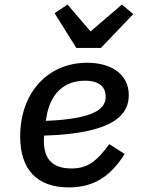

<svg xmlns="http://www.w3.org/2000/svg" viewBox="-20 -800 640 832"><path d="M278.4 12.1C394.9 12.1 463.8 -44 520.2 -132.8L453.5 -175.4C397 -98 357.6 -70 289.4 -70C194.2 -70 170.1 -125 170.1 -191.4C170.1 -194.2 170.1 -203.1 171.2 -212.4C488.6 -221.9 538 -311.8 538 -387.8C538 -479.8 460.2 -528.1 358 -528.1C186.4 -528.1 67.5 -397.4 67.5 -208.8C67.5 -64.3 141 12.1 278.4 12.1ZM178.6 -276.3 180.4 -287.6C196.7 -395.2 258.2 -450.3 348.4 -450.3C413 -450.3 437.9 -420.5 437.9 -381.7C437.9 -337.4 408.4 -285.2 178.6 -276.3ZM216.6 -742.9 310.7 -592.3H417.3L557.5 -739L508.2 -780.2L372.2 -663.7L272.7 -780.2Z"/></svg>

Font: Margiela Mono Italic Medium It
Style: Regular
Weight: 500
Designer: Mike Abbink, Paul van der Laan, Pieter van Rosmalen
Foundry: Bold Monday
Version: Version 2.003 2021